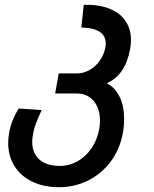

<svg xmlns="http://www.w3.org/2000/svg" viewBox="-20 -570 640 799"><path d="M14 24.5Q14 5.5 18 -17.5Q26 -66 57.5 -118.5L153.5 -112Q136.5 -75 128.8 -54.2Q121 -33.5 117 -9Q114 7 114 20.5Q114 67.5 144.2 94Q174.5 120.5 229 120.5Q268.5 120.5 303.2 100.8Q338 81 361.5 46Q385 11 393 -33.5Q396 -51.5 396 -68.5Q396 -119 369.8 -150Q343.5 -181 299 -181H209.5L224.5 -264.5H300.5Q328 -264.5 353.2 -279Q378.5 -293.5 396 -318.5Q413.5 -343.5 418.5 -373.5Q420 -382 420 -389.5Q420 -421 394.5 -437.8Q369 -454.5 318.5 -455.5L328.5 -550Q390.5 -551.5 434.8 -534.2Q479 -517 502 -483.2Q525 -449.5 525 -403Q525 -384 521.5 -366Q502 -258 424.5 -223.5Q459 -206 477.8 -167.2Q496.5 -128.5 496.5 -75Q496.5 -46 491.5 -17.5Q479.5 49.5 441.8 100.8Q404 152 347.8 180.5Q291.5 209 225.5 209Q162 209 114 185.8Q66 162.5 40 120.8Q14 79 14 24.5Z"/></svg>

Font: JuliaMono Medium
Style: Italic
Weight: 500
Italic angle: -9°
Monospace: yes
Designer: cormullion
Foundry: corm
Version: Version 0.054; ttfautohint (v1.8.4)